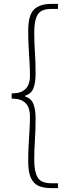

<svg xmlns="http://www.w3.org/2000/svg" viewBox="-20 -800 339 987"><path d="M244 167Q205 167 178.5 155.5Q152 144 138.5 114Q125 84 125 29Q125 -12 127 -50.5Q129 -89 131.5 -126.5Q134 -164 134 -202Q134 -226 126.5 -246.5Q119 -267 99 -280Q79 -293 40 -293V-320Q79 -320 99 -333Q119 -346 126.5 -366Q134 -386 134 -408Q134 -448 131.5 -485.5Q129 -523 127 -561.5Q125 -600 125 -640Q125 -723 155 -751.5Q185 -780 244 -780H278V-754H243Q191 -754 173.5 -724.5Q156 -695 156 -636Q156 -581 159.5 -531.5Q163 -482 163 -421Q163 -375 152 -346.5Q141 -318 109 -308V-304Q141 -294 152 -265Q163 -236 163 -191Q163 -130 159.5 -80Q156 -30 156 24Q156 82 173.5 112Q191 142 243 142H278V167Z"/></svg>

Font: Noto Sans SC Thin Thin
Style: Regular
Weight: 250
Version: Version 2.004-H2;hotconv 1.0.118;makeotfexe 2.5.65603